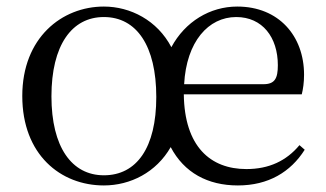

<svg xmlns="http://www.w3.org/2000/svg" viewBox="-20 -551 994 586"><path d="M297 -16C199 -16 137 -102 137 -257C137 -413 199 -499 297 -499C397 -499 457 -411 457 -255C457 -100 397 -16 297 -16ZM297 15C378 15 457 -25 501 -102C542 -24 614 15 706 15C799 15 867 -26 910 -94L894 -108C854 -60 801 -35 732 -35C622 -35 543 -104 541 -263H901C905 -279 908 -299 908 -323C908 -441 831 -531 704 -531C621 -531 545 -485 503 -407C460 -489 378 -531 297 -531C169 -531 48 -436 48 -258C48 -79 165 15 297 15ZM542 -294C549 -424 616 -499 701 -499C781 -499 828 -437 828 -352C828 -312 819 -294 784 -294Z"/></svg>

Font: Noto Serif CJK TC
Style: Regular
Weight: 400
Designer: Ryoko NISHIZUKA 西塚涼子 (kana & ideographs); Frank Grießhammer (Latin, Greek & Cyrillic); Wenlong ZHANG 张文龙 (bopomofo); San
Foundry: Adobe
Version: Version 2.001;hotconv 1.1.0;makeotfexe 2.6.0